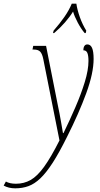

<svg xmlns="http://www.w3.org/2000/svg" viewBox="-160 -786 546 1046"><path d="M-77 240Q-113 240 -140 225L-128 203Q-107 215 -73 215Q-29 215 7 194.5Q43 174 80 123Q117 72 164 -21L76 -463Q70 -493 59 -504.5Q48 -516 25 -516H17L21 -536H91L155 -213Q165 -166 172 -125Q179 -84 183 -61H186Q220 -131 251 -202.5Q282 -274 302 -339.5Q322 -405 322 -454Q322 -483 316 -497.5Q310 -512 294 -512Q294 -526 299.5 -535Q305 -544 316 -544Q333 -544 341.5 -525Q350 -506 350 -465Q350 -388 310 -278.5Q270 -169 206 -42Q163 45 127.5 100Q92 155 60 185.5Q28 216 -5 228Q-38 240 -77 240ZM132 -619Q166 -658 191 -694Q216 -730 231 -766H256Q261 -732 275 -692.5Q289 -653 310 -619L307 -606H301Q281 -630 263.5 -663Q246 -696 238 -723Q221 -695 194 -664Q167 -633 135 -606H129Z"/></svg>

Font: Noto Serif ExtraCondensed Thin
Style: Italic
Weight: 100
Width: 2
Italic angle: -12°
Designer: Monotype Design Team
Foundry: Monotype Imaging Inc.
Version: Version 2.013